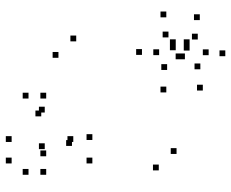

<svg xmlns="http://www.w3.org/2000/svg" viewBox="-87 -697 794 660"><g transform="rotate(90 310.0 -367.0)"><path d="M49.1 -636.8V-656.8H29.1V-636.8ZM115.8 -629.8V-649.8H95.8V-629.8ZM169.7 -667.2V-687.2H149.7V-667.2ZM218.2 -638.7V-658.7H198.2V-638.7ZM153.8 -601.7V-621.7H133.8V-601.7ZM135.2 -601.7V-621.7H115.2V-601.7ZM135.2 -554.1V-574.1H115.2V-554.1ZM152.7 -554.1V-574.1H132.7V-554.1ZM220.5 -524.5V-544.5H200.5V-524.5ZM169.5 -497V-517H149.5V-497ZM108.6 -529.1V-549.1H88.6V-529.1ZM39.6 -521.7V-541.7H19.6V-521.7ZM168.7 -438V-458H148.7V-438ZM297.7 -521.7V-541.7H277.7V-521.7ZM183.8 -585.6V-605.6H163.8V-585.6ZM183.8 -573.8V-593.8H163.8V-573.8ZM291.2 -647.2V-667.2H271.2V-647.2ZM173.2 -724.5V-744.5H153.2V-724.5ZM122.2 -212V-232H102.2V-212ZM178.7 -150.9V-170.9H158.7V-150.9ZM565.7 -495.8V-515.8H545.7V-495.8ZM509.2 -556.9V-576.9H489.2V-556.9ZM541.8 -267.5V-287.5H521.8V-267.5ZM461.2 -267.5V-287.5H441.2V-267.5ZM318.7 -108.8V-128.8H298.7V-108.8ZM318.7 -48V-68H298.7V-48ZM580.8 -48V-68H560.8V-48ZM580.8 -108.8V-128.8H560.8V-108.8ZM517.2 -108.8V-128.8H497.2V-108.8ZM492.6 -103.8V-123.8H472.6V-103.8ZM366.8 -103.8V-123.8H346.8V-103.8ZM380 -91.8V-111.8H360V-91.8ZM481.6 -197.4V-217.4H461.6V-197.4ZM468 -201.9V-221.9H448V-201.9ZM468 10V-10H448V10ZM541.8 10V-10H521.8V10Z"/></g></svg>

Font: Monaspace Radon Dots Var
Style: Regular
Weight: 400
Designer: Riley Cran and the Lettermatic Team
Version: Version 1.100 (Monaspace Radon Dots)